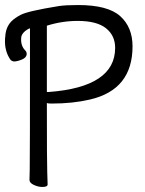

<svg xmlns="http://www.w3.org/2000/svg" viewBox="-56 -731 576 762"><path d="M139 -366Q401 -386 401 -541Q401 -590 364.5 -619Q328 -648 252 -648Q190 -648 130 -629V-366ZM60 -618Q29 -602 28 -580Q26 -550 43 -532Q50 -526 50 -516Q49 -502 30.5 -494.5Q12 -487 -1 -487Q-7 -488 -13 -492Q-39 -527 -36 -578L-35 -587Q-33 -623 -11 -646Q3 -660 26 -672Q54 -687 178 -707Q204 -711 254 -711Q372 -711 421 -667Q470 -623 470 -547Q470 -375 301 -336Q233 -320 149 -320Q134 -320 130 -322Q130 -81 131.5 -48.5Q133 -16 133 1Q133 11 112 11Q96 11 78.5 3Q61 -5 61 -17Q61 -29 62 -58.5Q63 -88 63 -618Z"/></svg>

Font: Moon Stars Kai T HW
Style: Regular
Weight: 400
Designer: GuiWonder
Version: Version 1.101